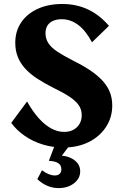

<svg xmlns="http://www.w3.org/2000/svg" viewBox="-20 -730 626 963"><path d="M297.4 10Q245 10 195.3 -5Q145.6 -20 104.8 -48.1Q63.9 -76.2 36.3 -113.6L115.8 -221Q143.3 -172 173.7 -137.8Q204.1 -103.6 236.4 -86Q268.7 -68.4 301.5 -68.4Q328.2 -68.4 347.8 -78.9Q367.4 -89.4 378.7 -108.3Q389.9 -127.2 389.9 -152.7Q389.9 -180.9 374.5 -202.9Q359.1 -224.9 327.3 -245.8Q295.6 -266.6 245.8 -290.6Q200.8 -313.3 165.7 -336.4Q130.6 -359.4 106.2 -386.3Q81.7 -413.1 69.2 -444.7Q56.6 -476.3 56.6 -515.3Q56.6 -573.9 86.3 -617.6Q115.9 -661.3 168.9 -685.6Q221.9 -710 292.4 -710Q362.5 -710 420.3 -683.1Q478.1 -656.3 526.6 -600.4L441.4 -517.9Q410.4 -576.2 372.4 -604.9Q334.4 -633.6 289.5 -633.6Q264.6 -633.6 246.1 -625.4Q227.5 -617.3 217.9 -601.6Q208.2 -585.9 208.2 -563.8Q208.2 -535.8 222.5 -513.7Q236.8 -491.5 267.5 -471.1Q298.3 -450.6 347.1 -425.8Q391.6 -404.1 427.6 -380.3Q463.7 -356.6 489.7 -330.1Q515.6 -303.7 529.3 -271.9Q543 -240.2 543 -201.1Q543 -140.5 511.2 -92.5Q479.4 -44.4 424.3 -17.2Q369.2 10 297.4 10ZM273.8 213.4Q215.1 213.4 167.2 168.5L190.6 123.9Q206.9 136.3 223.4 143.2Q239.9 150 254.9 150Q270.6 150 279.2 141.9Q287.8 133.8 287.8 118.7Q287.8 98.9 272.5 88.6Q257.3 78.3 225 76.6L254.1 0H328.3L269 79.4L263.5 51.1Q314.3 47.4 348.2 69.7Q382.2 92 382.2 129.2Q382.2 165.1 351.2 189.2Q320.3 213.4 273.8 213.4Z"/></svg>

Font: Sutasoma
Style: Regular
Weight: 400
Designer: Izhar Fathurrohim, Akbar Rohmanto, Arusyal Khofiqoini
Foundry: Kiwari Kolektiv
Version: Version 1.102